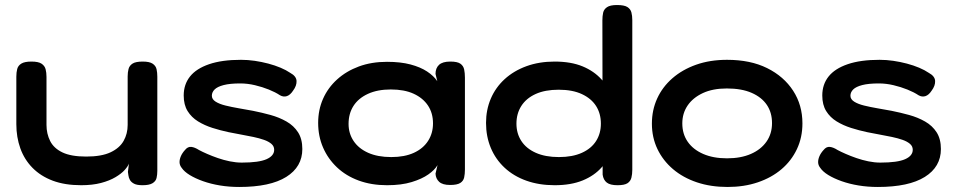

<svg xmlns="http://www.w3.org/2000/svg" viewBox="-20 -728 3797 764"><path d="M303 9Q238 9 190 -9Q142 -27 109.5 -60Q77 -93 61 -137.5Q45 -182 45 -234V-423Q45 -440 48.5 -453.5Q52 -467 65 -475Q78 -483 105 -483Q133 -483 145.5 -474.5Q158 -466 161.5 -452.5Q165 -439 165 -422V-231Q165 -196 179.5 -167Q194 -138 228.5 -121.5Q263 -105 323 -105Q384 -105 420 -122Q456 -139 472 -167.5Q488 -196 488 -231V-424Q488 -440 491.5 -453.5Q495 -467 507.5 -475Q520 -483 548 -483Q575 -483 587.5 -474.5Q600 -466 603 -452.5Q606 -439 606 -423V-48Q606 -33 603 -20Q600 -7 587 1Q574 9 547 9Q525 9 513.5 3Q502 -3 497 -12Q492 -21 491 -30Q490 -39 489 -44L493 -77Q489 -66 476 -51.5Q463 -37 439.5 -23Q416 -9 382 0Q348 9 303 9Z M932 16Q892 16 855.5 10Q819 4 788 -7Q757 -18 735 -31.5Q713 -45 703 -60Q695 -70 694.5 -81.5Q694 -93 699.5 -106Q705 -119 716 -131Q727 -145 741 -143.5Q755 -142 772 -131Q785 -124 804.5 -115.5Q824 -107 847 -99Q870 -91 894.5 -86Q919 -81 942 -81Q1010 -81 1040.5 -94.5Q1071 -108 1071 -132Q1071 -146 1060 -155.5Q1049 -165 1030.5 -171.5Q1012 -178 988.5 -183Q965 -188 939.5 -192.5Q914 -197 890 -202Q857 -209 825.5 -219Q794 -229 768 -245Q742 -261 726.5 -286Q711 -311 711 -348Q711 -392 736 -423.5Q761 -455 812 -472.5Q863 -490 939 -490Q966 -490 993.5 -486Q1021 -482 1047.5 -475Q1074 -468 1096.5 -458.5Q1119 -449 1135 -438Q1159 -425 1160 -406Q1161 -387 1146 -367Q1135 -350 1121.5 -345.5Q1108 -341 1094 -349Q1076 -361 1050 -371.5Q1024 -382 994.5 -389Q965 -396 936 -396Q895 -396 870 -389.5Q845 -383 834 -372Q823 -361 823 -347Q823 -333 838 -323.5Q853 -314 877.5 -308Q902 -302 931 -297Q960 -292 987 -287Q1022 -280 1056.5 -270.5Q1091 -261 1120 -244.5Q1149 -228 1166 -201.5Q1183 -175 1183 -135Q1183 -64 1119 -24Q1055 16 932 16Z M1771 8Q1741 8 1727.5 -4.5Q1714 -17 1713 -37L1721 -71Q1710 -52 1684.5 -34Q1659 -16 1618 -3.5Q1577 9 1520 9Q1458 9 1407.5 -9.5Q1357 -28 1321 -62Q1285 -96 1265.5 -141Q1246 -186 1246 -239Q1246 -291 1265.5 -335Q1285 -379 1321.5 -412Q1358 -445 1408 -463.5Q1458 -482 1520 -482Q1574 -482 1613.5 -471.5Q1653 -461 1679.5 -443.5Q1706 -426 1720 -405L1713 -434Q1713 -457 1727 -470Q1741 -483 1772 -483Q1800 -483 1812 -474.5Q1824 -466 1827 -451.5Q1830 -437 1830 -419V-53Q1830 -36 1827 -22Q1824 -8 1811.5 0Q1799 8 1771 8ZM1537 -103Q1590 -103 1627 -120Q1664 -137 1683.5 -167.5Q1703 -198 1703 -237Q1703 -278 1683 -308Q1663 -338 1626 -355Q1589 -372 1535 -372Q1482 -372 1444 -354.5Q1406 -337 1386.5 -306.5Q1367 -276 1367 -235Q1367 -197 1387 -167Q1407 -137 1445 -120Q1483 -103 1537 -103Z M2187 9Q2125 9 2074.5 -9Q2024 -27 1988 -60.5Q1952 -94 1933 -139.5Q1914 -185 1914 -239Q1914 -291 1933 -335.5Q1952 -380 1988 -413Q2024 -446 2074.5 -464.5Q2125 -483 2187 -483Q2252 -483 2298 -464Q2344 -445 2374 -411.5Q2404 -378 2418 -334Q2432 -290 2432 -239Q2433 -186 2418.5 -141Q2404 -96 2374.5 -62.5Q2345 -29 2298.5 -10Q2252 9 2187 9ZM2204 -103Q2258 -103 2295.5 -120Q2333 -137 2352 -167Q2371 -197 2371 -236Q2371 -276 2352 -306Q2333 -336 2295.5 -353.5Q2258 -371 2203 -371Q2149 -371 2111.5 -354Q2074 -337 2054.5 -306.5Q2035 -276 2035 -236Q2035 -197 2054.5 -167Q2074 -137 2112 -120Q2150 -103 2204 -103ZM2437 9Q2408 9 2394.5 -1.5Q2381 -12 2378 -33L2377 -647Q2377 -664 2380 -677.5Q2383 -691 2395.5 -699.5Q2408 -708 2435 -708Q2464 -708 2476.5 -700Q2489 -692 2492.5 -678.5Q2496 -665 2496 -648V-52Q2496 -35 2492.5 -21Q2489 -7 2477 1Q2465 9 2437 9Z M2875 16Q2808 16 2753 -2.5Q2698 -21 2658 -55Q2618 -89 2596 -135Q2574 -181 2574 -236Q2574 -290 2595 -336Q2616 -382 2655.5 -416.5Q2695 -451 2750 -470.5Q2805 -490 2873 -490Q2966 -490 3032.5 -457Q3099 -424 3136 -367Q3173 -310 3173 -237Q3173 -181 3151 -134.5Q3129 -88 3089.5 -54.5Q3050 -21 2995.5 -2.5Q2941 16 2875 16ZM2873 -98Q2928 -98 2968 -115.5Q3008 -133 3030 -164.5Q3052 -196 3052 -238Q3052 -280 3031.5 -310.5Q3011 -341 2971 -358.5Q2931 -376 2872 -376Q2816 -376 2776.5 -357.5Q2737 -339 2716 -308Q2695 -277 2695 -237Q2695 -195 2716.5 -164Q2738 -133 2778 -115.5Q2818 -98 2873 -98Z M3473 16Q3433 16 3396.5 10Q3360 4 3329 -7Q3298 -18 3276 -31.5Q3254 -45 3244 -60Q3236 -70 3235.5 -81.5Q3235 -93 3240.5 -106Q3246 -119 3257 -131Q3268 -145 3282 -143.5Q3296 -142 3313 -131Q3326 -124 3345.5 -115.5Q3365 -107 3388 -99Q3411 -91 3435.5 -86Q3460 -81 3483 -81Q3551 -81 3581.5 -94.5Q3612 -108 3612 -132Q3612 -146 3601 -155.5Q3590 -165 3571.5 -171.5Q3553 -178 3529.5 -183Q3506 -188 3480.5 -192.5Q3455 -197 3431 -202Q3398 -209 3366.5 -219Q3335 -229 3309 -245Q3283 -261 3267.5 -286Q3252 -311 3252 -348Q3252 -392 3277 -423.5Q3302 -455 3353 -472.5Q3404 -490 3480 -490Q3507 -490 3534.5 -486Q3562 -482 3588.5 -475Q3615 -468 3637.5 -458.5Q3660 -449 3676 -438Q3700 -425 3701 -406Q3702 -387 3687 -367Q3676 -350 3662.5 -345.5Q3649 -341 3635 -349Q3617 -361 3591 -371.5Q3565 -382 3535.5 -389Q3506 -396 3477 -396Q3436 -396 3411 -389.5Q3386 -383 3375 -372Q3364 -361 3364 -347Q3364 -333 3379 -323.5Q3394 -314 3418.5 -308Q3443 -302 3472 -297Q3501 -292 3528 -287Q3563 -280 3597.5 -270.5Q3632 -261 3661 -244.5Q3690 -228 3707 -201.5Q3724 -175 3724 -135Q3724 -64 3660 -24Q3596 16 3473 16Z"/></svg>

Font: Fredoka SemiExpanded Medium
Style: Regular
Weight: 500
Width: 6
Designer: Ben Nathan
Foundry: Milena B. Brandão, Ben Nathan
Version: Version 2.001